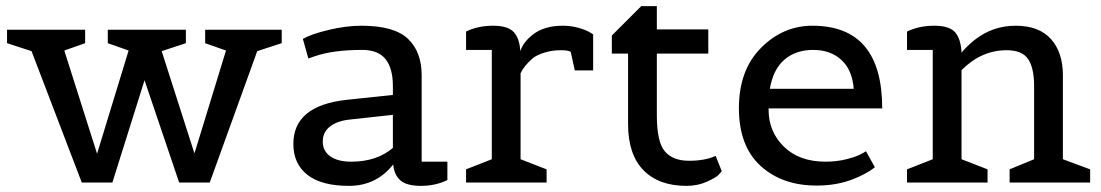

<svg xmlns="http://www.w3.org/2000/svg" viewBox="-20 -596 3596 627"><path d="M3 -499H258V-455L190 -431L297 -94L400 -431L332 -455V-499H587V-455L508 -429L615 -95L718 -431L650 -455V-499H900V-455L820 -429L665 0H565L452 -334L347 0H247L83 -429L3 -455Z M1441 -68V-8Q1402 11 1355 11Q1308 11 1287.5 -7Q1267 -25 1264 -59Q1209 11 1119.5 11Q1030 11 984 -25Q938 -61 938 -126Q938 -251 1112 -270L1263 -286V-315Q1263 -373 1239 -403Q1215 -433 1163 -433Q1067 -433 1007 -412L987 -405L969 -469Q997 -485 1054 -498.5Q1111 -512 1160 -512Q1267 -512 1312 -469.5Q1357 -427 1357 -350V-68ZM1127 -68Q1210 -68 1263 -113V-221L1117 -205Q1079 -200 1056.5 -182Q1034 -164 1034 -133.5Q1034 -103 1058.5 -85.5Q1083 -68 1127 -68Z M1765 0H1502V-43L1586 -76V-433H1502V-493Q1541 -512 1590 -512Q1639 -512 1658 -491Q1677 -470 1679 -429Q1689 -459 1720 -483Q1757 -512 1818 -512Q1845 -512 1869.5 -505Q1894 -498 1905 -491L1917 -484V-366H1857L1844 -426Q1838 -432 1811 -432Q1784 -432 1759 -424.5Q1734 -417 1720 -406Q1692 -382 1680 -357V-76L1765 -43Z M2317 -87 2337 -37Q2333 -32 2325.5 -24Q2318 -16 2288 -2.5Q2258 11 2222 11Q2131 11 2081 -40.5Q2031 -92 2031 -191V-421H1978V-480L2074 -576H2125V-500H2293V-421H2125V-219Q2125 -133 2151 -102Q2177 -71 2230 -71Q2283 -71 2317 -87Z M2647 10Q2534 10 2463.5 -54.5Q2393 -119 2393 -243Q2393 -367 2465 -439.5Q2537 -512 2633 -512Q2861 -512 2861 -242H2490V-237Q2490 -166 2540 -117Q2590 -68 2676 -68Q2713 -68 2746 -76.5Q2779 -85 2794 -94L2808 -102L2837 -50Q2834 -48 2828.5 -43.5Q2823 -39 2805 -29Q2787 -19 2766 -11Q2713 10 2647 10ZM2494 -306H2768Q2763 -368 2727.5 -400.5Q2692 -433 2635.5 -433Q2579 -433 2542 -401.5Q2505 -370 2494 -306Z M3540 0H3277V-43L3357 -76V-315Q3357 -374 3337.5 -403Q3318 -432 3267 -432Q3185 -432 3120 -367V-76L3205 -43V0H2942V-43L3026 -76V-433H2942V-493Q2981 -512 3031 -512Q3081 -512 3099.5 -490Q3118 -468 3120 -424Q3134 -442 3162 -465Q3221 -512 3297 -512Q3373 -512 3412 -468.5Q3451 -425 3451 -350V-76L3540 -43Z"/></svg>

Font: Belgrano
Style: Regular
Weight: 400
Version: Version 1.002